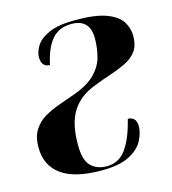

<svg xmlns="http://www.w3.org/2000/svg" viewBox="-89 -620 628 703"><g transform="rotate(-15 225.0 -268.5)"><path d="M211 10Q109 10 59 -26.5Q9 -63 9 -131Q9 -171 25 -196.5Q41 -222 66.5 -237Q92 -252 121.5 -262.5Q151 -273 179 -283Q237 -303 265.5 -331.5Q294 -360 303 -393.5Q312 -427 312 -464Q312 -537 242 -537Q194 -537 167 -504.5Q140 -472 128 -412Q111 -412 103.5 -422.5Q96 -433 96 -449Q96 -470 110 -492.5Q124 -515 159.5 -531Q195 -547 260 -547Q336 -547 377 -531.5Q418 -516 434 -491Q450 -466 450 -436Q450 -401 435 -380Q420 -359 394.5 -346Q369 -333 336 -322Q303 -311 267 -297Q209 -275 180 -230Q151 -185 151 -103Q151 -45 173.5 -22.5Q196 0 234 0Q280 0 307.5 -39Q335 -78 352 -148Q366 -148 375 -139.5Q384 -131 384 -111Q384 -86 369 -57.5Q354 -29 316.5 -9.5Q279 10 211 10Z"/></g></svg>

Font: Noto Serif Display ExtraCondensed ExtraBold
Style: Italic
Weight: 800
Width: 2
Italic angle: -12°
Designer: Monotype Design Team
Foundry: Monotype Imaging Inc.
Version: Version 2.009